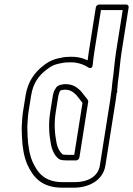

<svg xmlns="http://www.w3.org/2000/svg" viewBox="-20 -796 600 866"><path d="M503.2 -560C496.1 -515.1 493.5 -467 486.7 -424C486.6 -423.7 486.6 -423.4 486.6 -423.2L483.8 -393.6L482.6 -386C482.5 -385.2 482.5 -383.9 482.5 -383.5C482.1 -382.3 481.8 -381.1 481.8 -380.4C480.2 -366.6 478.5 -353.8 476.7 -342L430.3 -49C422.6 -0.4 376.6 25.5 318 25.5H264C182.3 25.5 150.5 -14.3 126.4 -67.4C112.8 -98.8 106.1 -142.3 104.3 -183.1C104.6 -204.4 102.3 -218.3 103.8 -236C105.2 -254.4 105.6 -271.9 108.7 -292L120.2 -364C129.2 -421.1 154 -454.1 189.6 -481.7C214.9 -501.5 229.9 -506.6 264.4 -512.7C271.2 -513.9 278.2 -514.5 285.5 -514.5C285.8 -514.5 286.2 -514.5 286.5 -514.5C325.2 -517.5 355.6 -506.1 377.7 -492.1C377.7 -492.1 396.1 -479.7 398.3 -503.8C400.1 -523.6 402.4 -542.3 405.2 -560L435.4 -750.5H533.4ZM528.2 -560 560.3 -763C561.2 -768.4 557.4 -775.5 549.8 -775.5H426.8C421.5 -775.5 413.5 -770.6 412.3 -763L380.2 -560C378.3 -548.3 376.8 -536.8 375.3 -523.9C352.6 -534.5 325.1 -542 289 -539.5C281.4 -539.4 271.9 -538.7 263.9 -537.3C228 -531 205 -523.1 175.9 -500.3C135.6 -469.1 105.2 -427.7 95.2 -364L83.7 -292C80.3 -270 79.9 -251.2 78.6 -234C76.8 -213.5 79.3 -196.7 79 -179.2C79 -179.1 79 -178.8 79 -178.5C80.8 -135.1 87.5 -90.3 102.9 -54.6C128.6 2.1 167.7 50.5 260 50.5H314C378.3 50.5 444.4 19.3 455.3 -49L501.7 -342C503.4 -352.9 504.8 -363.6 506.4 -376.6C508.8 -379.8 510.4 -384.9 508.2 -389.8L508.9 -394C508.9 -394.2 509 -394.6 509 -394.8L511.7 -424.4C518.6 -468.3 521.4 -517.1 528.2 -560ZM223 -382C222.6 -379.5 219.6 -373 218.2 -364L206.4 -290C197.6 -234.5 201.6 -187.1 210 -143.9C214 -120.8 224.8 -97.5 240.4 -83.2C245.4 -78.7 253 -73.9 263 -73.5C269.8 -72.8 274.3 -72.5 279.5 -72.5H323.5C331 -72.5 337.1 -79.6 338 -85L377.9 -337C378.4 -340.2 377.3 -343.7 375.8 -345.6L363.3 -361.7C359.2 -366.5 355.4 -371.4 351.1 -377.3C351 -377.5 350.8 -377.7 350.7 -377.8L343.1 -386.8C342.8 -387.2 342.5 -387.6 342.2 -387.8C326.9 -401.8 309.5 -416.5 275 -416.5C263.9 -416.5 255.4 -413.5 253.5 -413.5C250.1 -413.5 246.3 -411.8 244.1 -409.8C242.4 -408.4 238 -410.4 227.4 -391.5C227.4 -391.5 227 -390.9 224.6 -386.6C223.8 -385.2 223.2 -383.4 223 -382ZM247.5 -379.3C247.8 -379.9 250.2 -383.9 251.2 -385.4C251.6 -385.9 251.8 -386.4 252.3 -387.3C252.3 -387.3 252.4 -387.4 254.5 -388.9C260.2 -389.7 267.3 -391.5 271 -391.5C297.5 -391.5 308 -382.4 323 -368.7L330 -360.4C334 -355 338.9 -348.7 342.6 -344.3L352.1 -332.1L314.9 -97.5H283.4C279.4 -97.5 274.5 -97.8 269 -98.4C268.6 -98.5 268 -98.5 267.6 -98.5C263.1 -98.5 263.9 -98.4 259.1 -102.8C247.9 -113 238.3 -132.6 234.9 -152.1C226.8 -194 223.2 -237.8 231.4 -290L243.2 -364C243.7 -367.5 245.9 -372.3 247.5 -379.3Z"/></svg>

Font: Tape
Style: Regular
Weight: 500
Foundry: Cannot Into Space Fonts
Version: Version 0.97